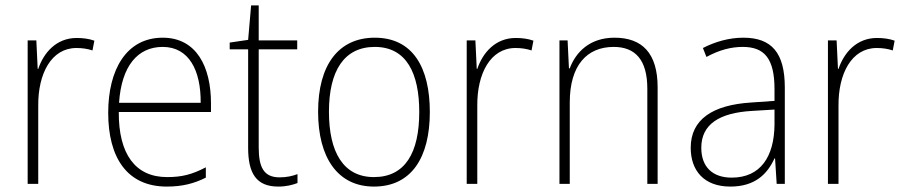

<svg xmlns="http://www.w3.org/2000/svg" viewBox="-20 -678 3333 708"><path d="M263 -538C187 -538 141 -483 121 -424H119L114 -529H82V0H121V-288C120 -406 169 -501 262 -501C284 -501 303 -498 321 -492L328 -528C309 -535 286 -538 263 -538Z M580 -539C446 -539 379 -421 379 -262C379 -99 447 10 595 10C652 10 695 -1 739 -23V-61C687 -34 650 -25 596 -25C479 -25 417 -110 418 -265H758V-297C758 -431 705 -539 580 -539ZM580 -505C677 -505 721 -418 720 -299H419C428 -435 488 -505 580 -505Z M1011 -24C952 -24 934 -62 934 -135V-496H1076V-529H934V-658H906L895 -531L827 -521V-496H895V-133C895 -39 925 10 1006 10C1036 10 1058 4 1077 -3V-36C1059 -29 1037 -24 1011 -24Z M1565 -265C1565 -428 1503 -539 1362 -539C1228 -539 1153 -438 1153 -266C1153 -97 1225 10 1359 10C1497 10 1565 -97 1565 -265ZM1193 -266C1193 -417 1249 -505 1362 -505C1480 -505 1526 -406 1526 -265C1526 -115 1474 -25 1359 -25C1246 -25 1193 -117 1193 -266Z M1882 -538C1806 -538 1760 -483 1740 -424H1738L1733 -529H1701V0H1740V-288C1739 -406 1788 -501 1881 -501C1903 -501 1922 -498 1940 -492L1947 -528C1928 -535 1905 -538 1882 -538Z M2246 -539C2154 -539 2103 -485 2081 -426H2078L2073 -529H2043V0H2081V-300C2081 -438 2145 -505 2243 -505C2322 -505 2367 -458 2367 -351V0H2405V-356C2405 -482 2348 -539 2246 -539Z M2721 -539C2668 -539 2617 -524 2572 -501L2585 -468C2633 -494 2676 -505 2719 -505C2799 -505 2836 -462 2836 -349V-306L2750 -300C2608 -291 2527 -238 2527 -133C2527 -49 2576 10 2673 10C2765 10 2810 -37 2836 -94H2838L2844 0H2874V-355C2874 -484 2825 -539 2721 -539ZM2753 -269 2836 -274V-219C2835 -101 2785 -23 2678 -23C2607 -23 2566 -63 2566 -133C2566 -220 2633 -262 2753 -269Z M3214 -538C3138 -538 3092 -483 3072 -424H3070L3065 -529H3033V0H3072V-288C3071 -406 3120 -501 3213 -501C3235 -501 3254 -498 3272 -492L3279 -528C3260 -535 3237 -538 3214 -538Z"/></svg>

Font: Noto Sans Lao UI SemCond ExtLt
Style: Regular
Weight: 200
Width: 4
Designer: Monotype Design Team
Foundry: Monotype Imaging Inc.
Version: Version 2.000